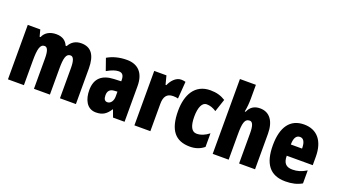

<svg xmlns="http://www.w3.org/2000/svg" viewBox="-64 -1291 3218 1832"><g transform="rotate(20 1545.0 -375.0)"><path d="M592 -563C533 -563 493 -536 468 -490H457C440 -532 403 -563 338 -563C274 -563 225 -536 204 -485H195L177 -553H50V0H212V-248C212 -369 226 -419 271 -419C301 -419 314 -381 314 -307V0H476V-264C476 -371 489 -419 534 -419C564 -419 578 -381 578 -307V0H740V-360C740 -497 691 -563 592 -563Z M1055 -563C979 -563 912 -545 858 -513L900 -393C949 -421 987 -434 1019 -434C1055 -434 1072 -411 1072 -366V-352L1000 -349C879 -344 814 -287 814 -169C814 -79 850 10 945 10C1014 10 1051 -17 1087 -73H1090L1117 0H1234V-363C1234 -498 1165 -563 1055 -563ZM1042 -245 1072 -247V-198C1072 -151 1047 -119 1015 -119C989 -119 976 -138 976 -176C976 -220 998 -243 1042 -245Z M1605 -563C1550 -563 1508 -510 1489 -465H1481L1458 -553H1334V0H1496V-278C1496 -350 1523 -389 1587 -389C1608 -389 1624 -387 1637 -383L1650 -557C1630 -562 1618 -563 1605 -563Z M1900 10C1955 10 2002 -6 2042 -39V-177C2002 -145 1960 -128 1918 -128C1868 -128 1842 -177 1842 -274C1842 -371 1870 -425 1914 -425C1948 -425 1980 -414 2013 -392L2056 -521C2012 -549 1964 -563 1903 -563C1745 -563 1678 -435 1678 -274C1678 -78 1751 10 1900 10Z M2291 -621V-760H2129V0H2291V-253C2291 -367 2301 -419 2354 -419C2383 -419 2397 -382 2397 -308V0H2559V-360C2559 -489 2503 -563 2407 -563C2348 -563 2309 -537 2287 -485H2278C2287 -529 2291 -575 2291 -621Z M2854 -562C2713 -562 2640 -459 2640 -274C2640 -90 2709 10 2869 10C2933 10 2987 -2 3035 -30V-162C2984 -131 2944 -119 2893 -119C2829 -119 2799 -151 2799 -225H3063V-310C3063 -472 2986 -562 2854 -562ZM2858 -437C2891 -437 2913 -409 2913 -339H2799C2799 -411 2824 -437 2858 -437Z"/></g></svg>

Font: Noto Sans Myanmar ExtraCondensed Black
Style: Regular
Weight: 900
Width: 2
Designer: Monotype Design Team
Foundry: Monotype Imaging Inc.
Version: Version 2.107